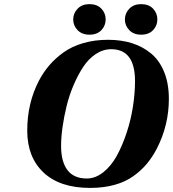

<svg xmlns="http://www.w3.org/2000/svg" viewBox="-20 -901 843 936"><path d="M277.8 -189.9Q277.8 -112.3 309.1 -71.5Q340.3 -30.8 402.8 -30.8Q445.3 -30.8 483.9 -61.5Q522.5 -92.3 549.8 -142.3Q577.1 -192.4 597.7 -254.9Q618.2 -317.4 628.2 -382.1Q638.2 -446.8 638.2 -505.9Q638.2 -661.1 522 -661.1Q482.4 -661.1 446.8 -637.5Q411.1 -613.8 385.3 -574.2Q359.4 -534.7 338.4 -485.4Q317.4 -436 304.4 -382.8Q291.5 -329.6 284.7 -280.3Q277.8 -231 277.8 -189.9ZM112.8 -264.2Q112.8 -398.4 169.9 -507.8Q191.4 -548.8 220.5 -582.8Q249.5 -616.7 290 -645.8Q330.6 -674.8 386 -690.9Q441.4 -707 506.8 -707Q571.3 -707 624.3 -690.2Q677.2 -673.3 717.8 -639.2Q758.3 -605 780.8 -548.8Q803.2 -492.7 803.2 -418.9Q803.2 -290 744.1 -175.8Q722.7 -134.8 695.8 -102.5Q668.9 -70.3 630.4 -42.5Q591.8 -14.6 538.3 0.2Q484.9 15.1 419.9 15.1Q272 15.1 192.4 -59.8Q112.8 -134.8 112.8 -264.2ZM416 -880.9Q453.1 -880.9 474.1 -858.9Q495.1 -836.9 495.1 -806.2Q495.1 -775.9 474.1 -753.9Q453.1 -731.9 416 -731.9Q379.9 -731.9 358.4 -753.9Q336.9 -775.9 336.9 -806.2Q336.9 -836.4 358.4 -858.6Q379.9 -880.9 416 -880.9ZM668 -880.9Q705.1 -880.9 726.1 -858.9Q747.1 -836.9 747.1 -806.2Q747.1 -775.9 726.1 -753.9Q705.1 -731.9 668 -731.9Q631.8 -731.9 610.4 -753.9Q588.9 -775.9 588.9 -806.2Q588.9 -836.4 610.4 -858.6Q631.8 -880.9 668 -880.9Z"/></svg>

Font: Linguistics Pro
Style: Bold Italic
Weight: 700
Italic angle: -12°
Designer: Stefan Peev, Context Ltd
Foundry: Stefan Peev, Context Ltd
Version: Version 001.000